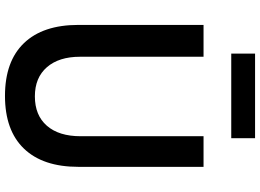

<svg xmlns="http://www.w3.org/2000/svg" viewBox="-160 -892 1069 790"><g transform="rotate(90 375.0 -497.5)"><path d="M83 -800H214V-292Q214 -205 257 -155.5Q300 -106 377 -106Q455 -106 498 -155.5Q541 -205 541 -294V-800H667V-285Q667 -139 592 -61Q517 17 375 17Q233 17 158 -61Q83 -139 83 -285ZM201 -914V-1012H549V-914Z"/></g></svg>

Font: Martian Mono SemiExpanded Medium
Style: Regular
Weight: 500
Width: 6
Designer: Roman Shamin
Foundry: Evil Martians
Version: Version 1.000